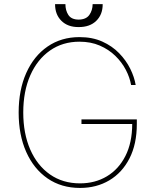

<svg xmlns="http://www.w3.org/2000/svg" viewBox="-20 -921 779 951"><path d="M629.3 -500Q622.9 -537.3 603.2 -575.1Q583.5 -612.9 551 -644.5Q518.5 -676.1 474.1 -695.3Q429.7 -714.5 373.6 -714.5Q290.1 -714.5 227.5 -670.6Q164.8 -626.8 130 -547.8Q95.2 -468.8 95.2 -363.6Q95.2 -259.9 129.6 -180.8Q164.1 -101.6 227.3 -57.2Q290.5 -12.8 376.4 -12.8Q451.3 -12.8 509.6 -47.8Q567.8 -82.7 601.2 -148.4Q634.6 -214.1 634.9 -306.8H383.5V-329.5H657.7V-306.8Q657.7 -207.4 621.4 -136.5Q585.2 -65.7 521.7 -27.9Q458.1 9.9 376.4 9.9Q284.1 9.9 215.7 -37.1Q147.4 -84.2 109.9 -168.3Q72.4 -252.5 72.4 -363.6Q72.4 -475.5 110.1 -559.7Q147.7 -643.8 215.6 -690.5Q283.4 -737.2 373.6 -737.2Q437.5 -737.2 486.5 -715.2Q535.5 -693.2 570.1 -657.5Q604.8 -621.8 625.2 -580.4Q645.6 -539.1 652 -500ZM438.9 -900.6H488.6Q489 -849.4 457 -818Q425.1 -786.6 369.3 -786.9Q315.7 -786.6 284.1 -818Q252.5 -849.4 252.8 -900.6H304Q304 -869.3 318.7 -846.8Q333.5 -824.2 369.3 -823.9Q406.2 -824.2 422.4 -846.9Q438.6 -869.7 438.9 -900.6Z"/></svg>

Font: Inter UI Thin
Style: Regular
Weight: 100
Designer: Rasmus Andersson
Foundry: rsms
Version: 3.2;8d6f07862